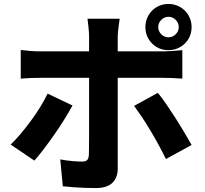

<svg xmlns="http://www.w3.org/2000/svg" viewBox="-20 -890 1040 972"><path d="M781 -753Q781 -732 796.5 -716.5Q812 -701 833 -701Q854 -701 869.5 -716.5Q885 -732 885 -753Q885 -774 869.5 -789.5Q854 -805 833 -805Q812 -805 796.5 -789.5Q781 -774 781 -753ZM716 -753Q716 -785 731.5 -812Q747 -839 773.5 -854.5Q800 -870 833 -870Q865 -870 892 -854.5Q919 -839 934.5 -812Q950 -785 950 -753Q950 -720 934.5 -693.5Q919 -667 892 -651.5Q865 -636 833 -636Q800 -636 773.5 -651.5Q747 -667 731.5 -693.5Q716 -720 716 -753ZM586 -795Q585 -788 582.5 -771Q580 -754 578 -735Q576 -716 576 -702Q576 -672 576 -635.5Q576 -599 576 -563Q576 -527 576 -496Q576 -476 576 -440.5Q576 -405 576 -360.5Q576 -316 576 -268.5Q576 -221 576 -176Q576 -131 576 -94.5Q576 -58 576 -36Q576 9 549 35.5Q522 62 466 62Q438 62 409 61Q380 60 352.5 58Q325 56 298 53L285 -83Q317 -77 346.5 -74.5Q376 -72 395 -72Q414 -72 421.5 -80Q429 -88 430 -107Q430 -115 430.5 -143.5Q431 -172 431 -211.5Q431 -251 431 -296Q431 -341 431 -382Q431 -423 431 -453.5Q431 -484 431 -496Q431 -514 431 -551Q431 -588 431 -630Q431 -672 431 -703Q431 -723 428 -752Q425 -781 423 -795ZM85 -637Q107 -634 134 -632Q161 -630 184 -630Q197 -630 233.5 -630Q270 -630 320 -630Q370 -630 428.5 -630Q487 -630 546 -630Q605 -630 656.5 -630Q708 -630 746 -630Q784 -630 800 -630Q822 -630 852.5 -632Q883 -634 903 -636V-492Q879 -494 850.5 -495Q822 -496 801 -496Q785 -496 747.5 -496Q710 -496 658.5 -496Q607 -496 548.5 -496Q490 -496 431.5 -496Q373 -496 322 -496Q271 -496 235 -496Q199 -496 184 -496Q162 -496 134 -495Q106 -494 85 -492ZM347 -356Q329 -323 304.5 -283.5Q280 -244 252.5 -205Q225 -166 199.5 -132.5Q174 -99 154 -77L34 -158Q59 -182 85 -213Q111 -244 136.5 -278.5Q162 -313 183.5 -348Q205 -383 221 -416ZM779 -420Q799 -396 822 -362.5Q845 -329 869 -291.5Q893 -254 914 -218.5Q935 -183 950 -156L820 -85Q804 -118 783.5 -155.5Q763 -193 741 -230Q719 -267 697.5 -299Q676 -331 659 -354Z"/></svg>

Font: Noto Sans SC ExtraBold
Style: Regular
Weight: 800
Designer: Ryoko NISHIZUKA 西塚涼子 (kana, bopomofo & ideographs); Paul D. Hunt (Latin, Greek & Cyrillic); Sandoll Communications 산돌커뮤니
Foundry: Adobe
Version: Version 2.004-H2;hotconv 1.0.118;makeotfexe 2.5.65603